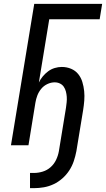

<svg xmlns="http://www.w3.org/2000/svg" viewBox="-20 -755 551 998"><path d="M136 223V144H157Q179 144 202 137Q225 130 243 114Q261 98 271.5 76Q282 54 286 31L323 -195Q325 -209 326.5 -223.5Q328 -238 327 -252Q326 -266 322.5 -279.5Q319 -293 311.5 -304Q304 -315 291.5 -321Q279 -327 264 -327Q245 -327 226 -318Q207 -309 194 -293Q181 -277 174 -258.5Q167 -240 164 -221L128 0H37L158 -735H511L498 -655H236L182 -326Q190 -343 202.5 -358Q215 -373 230.5 -384.5Q246 -396 264.5 -401.5Q283 -407 301 -407Q327 -407 349.5 -397.5Q372 -388 386.5 -370Q401 -352 408 -329Q415 -306 417.5 -281.5Q420 -257 418 -232Q416 -207 412 -182L377 31Q372 57 363.5 82.5Q355 108 340 131Q325 154 304 172.5Q283 191 258.5 202.5Q234 214 208 218.5Q182 223 157 223Z"/></svg>

Font: Iosevka Term Curly Md Obl
Style: Regular
Weight: 500
Italic angle: -9°
Designer: Belleve Invis
Foundry: Belleve Invis
Version: Version 32.3.0